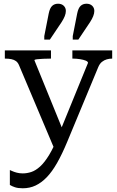

<svg xmlns="http://www.w3.org/2000/svg" viewBox="-20 -780 629 1032"><path d="M332 -46 319 -9 270 15 82 -430Q76 -444 66 -451.5Q56 -459 41 -462Q26 -465 7 -465H6V-509H254V-465H252Q232 -465 212 -464Q192 -463 178.5 -461.5Q165 -460 165 -456ZM341 -17Q314 48 287 95.5Q260 143 231.5 172.5Q203 202 171.5 217Q140 232 102 232Q77 232 60.5 226.5Q44 221 33 214V134Q36 135 45.5 139.5Q55 144 70 148Q85 152 102 152Q125 152 148 144.5Q171 137 195 115.5Q219 94 244 53Q269 12 295 -53L302 -72L453 -442Q453 -449 441 -454Q429 -459 410 -462Q391 -465 372 -465H369V-509H583V-465Q568 -465 554 -461Q540 -457 528 -447.5Q516 -438 508 -419ZM242 -708Q248 -737 260.5 -748.5Q273 -760 292 -760Q311 -760 322.5 -749Q334 -738 334 -721Q334 -708 328 -693Q322 -678 311 -661L248 -567H218V-586ZM395 -708Q401 -737 413.5 -748.5Q426 -760 445 -760Q464 -760 475.5 -749Q487 -738 487 -721Q487 -708 481 -693Q475 -678 464 -661L401 -567H371V-586Z"/></svg>

Font: Roboto Serif 28pt
Style: Regular
Weight: 400
Designer: Greg Gazdowicz
Foundry: Commercial Type
Version: Version 1.008